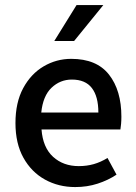

<svg xmlns="http://www.w3.org/2000/svg" viewBox="-20 -738 544 770"><path d="M281.7 12.2Q214.8 12.2 160.4 -17.8Q106 -47.9 74 -105.2Q42 -162.6 42 -244.6Q42 -327.1 73 -384.5Q104 -441.9 155 -471.9Q206.1 -502 265.6 -502Q367.7 -502 417.2 -438.7Q466.8 -375.5 466.8 -270Q466.8 -254.9 465.6 -241.2Q464.4 -227.5 462.9 -218.8H146.5Q151.9 -146.5 192.9 -109.1Q233.9 -71.8 295.9 -71.8Q327.6 -71.8 356 -79.8Q384.3 -87.9 411.1 -104.5L447.3 -37.6Q413.6 -15.1 371.6 -1.5Q329.6 12.2 281.7 12.2ZM145.5 -286.6H374.5Q374.5 -351.1 348.4 -385Q322.3 -418.9 268.1 -418.9Q221.2 -418.9 186.8 -386.2Q152.3 -353.5 145.5 -286.6ZM197.8 -573.7 287.1 -717.8H394.5L277.3 -573.7Z"/></svg>

Font: Varta Light
Style: Bold
Weight: 700
Version: Version 1.004